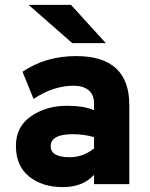

<svg xmlns="http://www.w3.org/2000/svg" viewBox="-20 -752 613 784"><path d="M275 -576 97 -732H270L412 -576ZM364 0V-38Q318 12 237 12Q152 12 98.5 -31.5Q45 -75 45 -156Q45 -235 107 -277.5Q169 -320 252 -320Q324 -320 364 -302V-330Q364 -365 342 -383.5Q320 -402 281 -402Q198 -402 117 -348L72 -459Q166 -523 291 -523Q508 -523 508 -323V0ZM265 -110Q319 -110 364 -146V-192Q324 -204 277 -204Q187 -204 187 -155Q187 -110 265 -110Z"/></svg>

Font: Overpass Heavy
Style: Regular
Weight: 900
Designer: Delve Withrington, Thomas Jockin
Foundry: Delve Fonts
Version: Version 3.000;DELV;Overpass